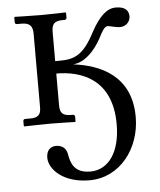

<svg xmlns="http://www.w3.org/2000/svg" viewBox="-50 -476 628 754"><g transform="rotate(-5 264.5 -99.5)"><path d="M249 -225C253 -226 256 -226 260 -227C295 -233 334 -269 361 -320C372 -342 383 -363 396 -363C405 -363 426 -355 445 -355C469 -355 485 -374 485 -394C485 -416 472 -433 434 -433C400 -433 369 -406 336 -345C291 -258 255 -244 197 -244H179V-360C179 -389 189 -402 222 -402H230C234 -402 238 -405 238 -410V-429L236 -431C236 -431 179 -429 140 -429C104 -429 36 -431 36 -431L34 -429V-410C34 -405 37 -402 42 -402H61C95 -402 104 -386 104 -358V-69C104 -41 95 -28 61 -28H42C37 -28 34 -25 34 -20V-1L36 1C36 1 104 -1 140 -1C179 -1 236 1 236 1L238 -1V-20C238 -25 234 -28 230 -28H222C189 -28 179 -41 179 -69V-195C274 -195 398 -157 398 24C398 132 352 200 279 200C213 200 203 157 197 124C193 100 176 88 153 88C130 88 115 103 115 132C115 175 167 234 273 234C393 234 475 126 475 2C475 -162 353 -212 249 -225Z"/></g></svg>

Font: Libertinus Serif
Style: Regular
Weight: 400
Designer: Philipp H. Poll, Khaled Hosny
Foundry: Caleb Maclennan
Version: Version 7.050;RELEASE